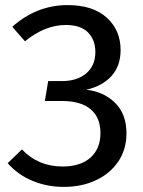

<svg xmlns="http://www.w3.org/2000/svg" viewBox="-20 -721 561 753"><path d="M10 -81 66 -135Q130 -68 225 -68Q296 -68 335 -103Q374 -138 374 -199Q374 -260 335.5 -292.5Q297 -325 222 -325H156L169 -403H223Q283 -403 318.5 -433.5Q354 -464 354 -517Q354 -564 325.5 -593.5Q297 -623 238 -623Q156 -623 78 -559L28 -616Q124 -701 245 -701Q345 -701 399 -651.5Q453 -602 453 -525Q453 -462 417 -422.5Q381 -383 318 -369Q386 -362 431 -318Q476 -274 476 -198Q476 -136 444.5 -88.5Q413 -41 357 -14.5Q301 12 230 12Q165 12 108 -11.5Q51 -35 10 -81Z"/></svg>

Font: FiraGO
Style: Regular
Weight: 400
Designer: bBox Type
Foundry: bBox Type GmbH
Version: Version 1.001;April 20, 2020;FontCreator 12.0.0.2555 64-bit